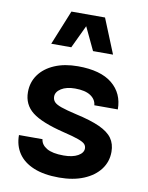

<svg xmlns="http://www.w3.org/2000/svg" viewBox="-88 -855 712 923"><g transform="rotate(10 268.0 -393.0)"><path d="M262.2 -537.6Q196.9 -537.6 148.3 -516.8Q99.7 -496 73 -459.1Q46.3 -422.1 46.3 -373.9Q46.3 -312.9 92.5 -276.6Q138.6 -240.3 250.7 -213Q297.7 -201.8 321.9 -193Q346.2 -184.3 354.8 -175.5Q363.3 -166.7 363.3 -153.9Q363.3 -132.6 337.5 -117.8Q311.7 -103.1 267.5 -103.1Q213.2 -103.1 185.2 -119.6Q157.3 -136.2 154.6 -162.7H39.7Q39.7 -111.6 65 -73.9Q90.3 -36.2 140.4 -15.5Q190.5 5.2 264.6 5.2Q333.2 5.2 384.4 -16Q435.5 -37.2 463.6 -74.5Q491.7 -111.9 491.7 -160Q491.7 -198.8 472.5 -225.9Q453.3 -252.9 409.6 -272.9Q365.8 -292.8 292.4 -309Q243.8 -320.2 218.2 -329.2Q192.6 -338.2 183.3 -348.8Q174 -359.3 174 -374.5Q174 -397.5 199.5 -413.7Q225.1 -429.8 267.1 -429.8Q316.7 -429.8 343 -412.2Q369.3 -394.6 371.6 -366.5H486.3Q486.3 -444.8 429.7 -491.2Q373 -537.6 262.2 -537.6ZM417.9 -621.9 349 -791H185L116.3 -621.9H214.1L267.2 -734L320.3 -621.9Z"/></g></svg>

Font: Estedad VF
Style: Regular
Weight: 100
Designer: Amin Abedi
Version: Version 7.3